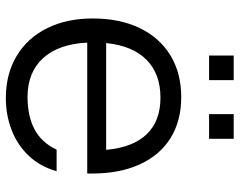

<svg xmlns="http://www.w3.org/2000/svg" viewBox="-98 -668 780 624"><g transform="rotate(90 292.0 -356.0)"><path d="M160.5 -725.5H240.5V-645.5H160.5ZM351 -725.5H431V-645.5H351ZM118.5 -249.5Q123 -156.5 169 -106Q215 -55.5 295.5 -55.5Q356.5 -55.5 399.5 -77.8Q442.5 -100 466.5 -150H536.5Q521.5 -97 486.8 -60Q452 -23 403.2 -4Q354.5 15 298.5 15Q220.5 15 162 -20Q103.5 -55 71.8 -118.8Q40 -182.5 40 -267.5Q40 -355 71.2 -420Q102.5 -485 160.2 -520Q218 -555 295.5 -555Q373 -555 428.8 -520.2Q484.5 -485.5 514.2 -420.2Q544 -355 544 -265V-249.5ZM120 -311H467Q459 -398.5 416 -443Q373 -487.5 297.5 -487.5Q220 -487.5 174.2 -442Q128.5 -396.5 120 -311Z"/></g></svg>

Font: CCSD_manrope
Style: Regular
Weight: 400
Designer: Mikhail Sharanda
Foundry: Mikhail Sharanda
Version: Version 4.503